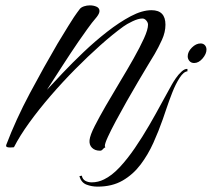

<svg xmlns="http://www.w3.org/2000/svg" viewBox="-20 -536 790 716"><path d="M353 26Q334 26 323 15Q312 4 314 -14Q316 -32 333 -65.5Q350 -99 374.5 -141.5Q399 -184 426.5 -229.5Q454 -275 478 -317.5Q502 -360 517 -393Q532 -426 532 -444Q532 -452 525.5 -459.5Q519 -467 511 -467Q496 -467 474 -456.5Q452 -446 440 -437Q400 -408 354 -367Q308 -326 260.5 -278Q213 -230 169 -179Q125 -128 89.5 -79Q54 -30 32 13Q32 13 27.5 13.5Q23 14 18 14Q11 14 6.5 12.5Q2 11 3 5Q39 -90 91.5 -188.5Q144 -287 195 -374Q215 -406 235 -439.5Q255 -473 278 -503Q283 -509 293.5 -512.5Q304 -516 315 -516Q329 -516 340 -511Q351 -506 351 -495Q351 -486 341 -473Q322 -451 305.5 -427.5Q289 -404 272 -380Q242 -336 213 -291Q184 -246 155 -201Q178 -226 213.5 -263.5Q249 -301 291.5 -341.5Q334 -382 379.5 -417.5Q425 -453 467.5 -475.5Q510 -498 545 -498Q597 -498 597 -444Q597 -416 584 -387.5Q571 -359 557 -335Q549 -322 532.5 -294.5Q516 -267 495 -231.5Q474 -196 452.5 -158Q431 -120 412.5 -85.5Q394 -51 382.5 -26Q371 -1 371 8Q371 11 373 13Q367 16 363 21Q359 26 353 26ZM704 -301Q693 -301 686.5 -308.5Q680 -316 680 -326Q680 -343 695.5 -358.5Q711 -374 728 -374Q738 -374 744 -367.5Q750 -361 750 -351Q750 -335 735.5 -318Q721 -301 704 -301ZM344 160Q322 160 302.5 152.5Q283 145 276 121L285 119Q288 133 298.5 138.5Q309 144 322 144Q346 144 368 133Q397 119 426 88Q455 57 483 16Q511 -25 536.5 -69Q562 -113 583.5 -153Q605 -193 621 -221Q626 -230 635.5 -244Q645 -258 657 -269Q669 -280 679 -279V-270Q665 -269 650 -246Q635 -223 622.5 -191Q610 -159 600.5 -130.5Q591 -102 587 -91Q572 -48 552 -3.5Q532 41 504 78Q476 115 437 137.5Q398 160 344 160Z"/></svg>

Font: Caramel
Style: Regular
Weight: 400
Designer: Robert E. Leuschke
Foundry: Robert E. Leuschke
Version: Version 1.010